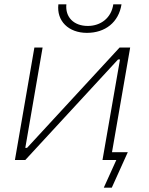

<svg xmlns="http://www.w3.org/2000/svg" viewBox="-20 -740 687 888"><path d="M49 0H97L526 -465H535L454 0H518L460 128H497L571 -36H498L582 -520H533L105 -56H97L177 -520H139ZM382 -588C467 -588 529 -637 542 -720H504C495 -657 446 -620 386 -620C320 -620 281 -662 287 -720H250C241 -643 297 -588 382 -588Z"/></svg>

Font: Fixel Display ExtraLight
Style: Italic
Weight: 200
Italic angle: -10°
Designer: AlfaBravo + MacPaw
Foundry: Kyrylo Tkachov, Marchela Mozhyna, Serhii Makarenko, Maria Weinstein, Zakhar Kryvoshyya
Version: Version 1.210;Glyphs 3.2 (3217)